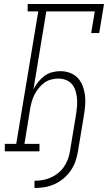

<svg xmlns="http://www.w3.org/2000/svg" viewBox="-20 -755 540 958"><path d="M152 183V147Q172 147 192.5 143.5Q213 140 232.5 131.5Q252 123 269.5 109Q287 95 299 77.5Q311 60 318.5 40Q326 20 329 0Q337 -47 344.5 -93.5Q352 -140 360 -187Q363 -207 364.5 -227Q366 -247 364 -266Q362 -285 356.5 -303Q351 -321 339 -335Q327 -349 309 -356Q291 -363 271 -363Q253 -363 234.5 -358Q216 -353 200.5 -341.5Q185 -330 172.5 -314.5Q160 -299 151.5 -281.5Q143 -264 138 -246Q133 -228 130 -210L102 -37H177V0H4V-37H61L171 -698H118V-735H499L475 -590H435L453 -698H211L147 -310Q157 -329 170.5 -346Q184 -363 201.5 -376Q219 -389 240 -394.5Q261 -400 281 -400Q306 -400 329 -391.5Q352 -383 368 -366Q384 -349 392.5 -326.5Q401 -304 404 -280.5Q407 -257 405 -231.5Q403 -206 399 -181L369 0Q365 25 356.5 49.5Q348 74 333 96Q318 118 297 135.5Q276 153 251.5 164Q227 175 202 179Q177 183 152 183Z"/></svg>

Font: Iosevka Slab Extralight
Style: Italic
Weight: 200
Italic angle: -9°
Monospace: yes
Designer: Belleve Invis
Foundry: Belleve Invis
Version: Version 11.1.1; ttfautohint (v1.8.3)